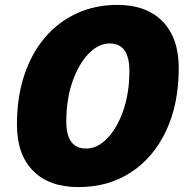

<svg xmlns="http://www.w3.org/2000/svg" viewBox="-20 -746 762 782"><path d="M300 16Q180 16 114.5 -50.5Q49 -117 49 -239Q49 -349 78.5 -438.5Q108 -528 162 -592Q216 -656 291.5 -691Q367 -726 458 -726Q577 -726 642.5 -658.5Q708 -591 708 -469Q708 -323 657 -214Q606 -105 514 -44.5Q422 16 300 16ZM331 -141Q377 -141 417 -182.5Q457 -224 482 -295.5Q507 -367 507 -457Q507 -569 427 -569Q381 -569 340.5 -527Q300 -485 275 -413Q250 -341 250 -251Q250 -141 331 -141Z"/></svg>

Font: Geist Black
Style: Italic
Weight: 900
Italic angle: -12°
Designer: Basement.studio, Andrés Briganti, Mateo Zaragoza
Foundry: Basement.studio, Vercel, Andrés Briganti, Guido Ferreyra, Mateo Zaragoza
Version: Version 1.500; ttfautohint (v1.8.4.7-5d5b)